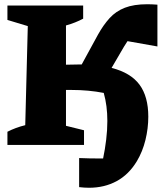

<svg xmlns="http://www.w3.org/2000/svg" viewBox="-20 -683 793 905"><path d="M15 0V-62Q54 -82 99 -93L111 -560L15 -589V-657H372V-595Q337 -576 291 -563V-378Q320 -379 346 -379Q356 -379 365 -379L442 -520Q467 -565 496.5 -597.5Q526 -630 568.5 -646.5Q611 -663 674 -663Q696 -663 722 -661V-464L581 -489Q573 -477 565 -464L506 -363Q596 -340 637.5 -284Q679 -228 679 -133Q679 -78 665.5 -23Q652 32 625 77Q587 140 529.5 171Q472 202 400 202Q377 202 353 199V62Q378 63 402 63.5Q426 64 450 64Q458 64 466 64Q475 21 480.5 -24.5Q486 -70 486 -113Q486 -185 469 -245Q398 -259 317 -259Q303 -259 291 -259V-90L376 -69V0Z"/></svg>

Font: Piazzolla SC ExtraBold
Style: Regular
Weight: 800
Designer: Juan Pablo del Peral
Foundry: Huerta Tipografica
Version: Version 1.330